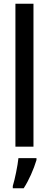

<svg xmlns="http://www.w3.org/2000/svg" viewBox="-20 -780 259 1021"><path d="M158 0V-760H62V0ZM174 71V61H78C74 101 59 174 48 209V221H106C133 180 159 121 174 71Z"/></svg>

Font: Noto Sans Myanmar ExtraCondensed Medium
Style: Regular
Weight: 500
Width: 2
Designer: Monotype Design Team
Foundry: Monotype Imaging Inc.
Version: Version 2.107